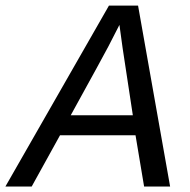

<svg xmlns="http://www.w3.org/2000/svg" viewBox="-71 -679 691 699"><path d="M453.6 0 422.4 -186.5H147.5L44.4 0H-51.3L325.7 -658.7H431.6L548.3 0ZM363.8 -588.4Q341.3 -543.9 323.5 -509.8Q305.7 -475.6 186.5 -259.3H412.6L375.5 -503.4Z"/></svg>

Font: Liberation Mono
Style: Italic
Weight: 400
Italic angle: -12°
Monospace: yes
Designer: Steve Matteson
Foundry: Ascender Corporation
Version: Version 2.1.5